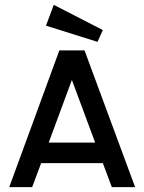

<svg xmlns="http://www.w3.org/2000/svg" viewBox="-20 -773 596 793"><path d="M404.8 -648.9 382.8 -600.1 169.9 -667 202.1 -752.9ZM441.9 0 404.8 -99.1H149.9L112.8 0H18.1L225.1 -564.9H329.1L538.1 0ZM181.2 -184.1H373L276.9 -442.9Z"/></svg>

Font: Neutral Grotesk
Style: Regular
Weight: 400
Designer: Nawras Khrais
Foundry: Nawras Khrais
Version: Version 1.000;PS 001.000;hotconv 1.0.88;makeotf.lib2.5.64775